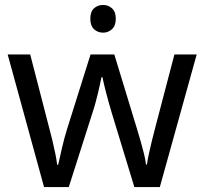

<svg xmlns="http://www.w3.org/2000/svg" viewBox="-20 -757 826 776"><path d="M397 -737Q417 -737 432.5 -723.5Q448 -710 448 -681Q448 -653 432.5 -639Q417 -625 397 -625Q375 -625 360 -639Q345 -653 345 -681Q345 -710 360 -723.5Q375 -737 397 -737ZM431 -303Q425 -324 419 -344.5Q413 -365 408.5 -383.5Q404 -402 400 -418Q396 -434 394 -445H390Q388 -434 384.5 -418Q381 -402 376.5 -383Q372 -364 366.5 -343.5Q361 -323 354 -302L258 -1H158L11 -537H102L176 -251Q184 -222 191 -192.5Q198 -163 203.5 -136.5Q209 -110 211 -91H215Q218 -103 222 -121Q226 -139 230.5 -159Q235 -179 240.5 -199Q246 -219 251 -235L346 -537H442L534 -235Q541 -212 548.5 -186Q556 -160 562 -135.5Q568 -111 570 -92H574Q576 -109 581.5 -134.5Q587 -160 594.5 -190.5Q602 -221 610 -251L685 -537H775L626 -1H523Z"/></svg>

Font: usinhala85
Style: Book
Weight: 400
Designer: Jelle Bosma - Monotype Design Team
Foundry: Monotype Imaging Inc.
Version: Version 2.003